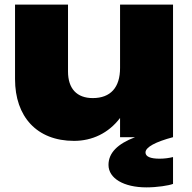

<svg xmlns="http://www.w3.org/2000/svg" viewBox="-20 -593 832 830"><path d="M728 0V-573H499V-299C499 -215 458 -169 381 -169C312 -169 274 -210 274 -284V-573H45V-251C45 -89 139 16 300 16C378 16 449 -17 499 -83V0H564C488 29 449 68 449 120C449 178 515 217 613 217C660 217 710 209 728 202V86C711 90 692 93 670 93C630 93 609 84 609 66C609 43 653 20 728 0Z"/></svg>

Font: Bounded ExtBd
Style: Regular
Weight: 800
Designer: Vlad Churkin
Version: Version 3.0